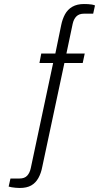

<svg xmlns="http://www.w3.org/2000/svg" viewBox="-20 -751 530 954"><path d="M78 183Q69 183 58 182Q47 181 38 179.5Q29 178 23 176L32 136H77Q102 136 115 122Q128 108 133 84L244 -438H176L185 -485H255L284 -626Q290 -656 303 -680Q316 -704 339.5 -717.5Q363 -731 397 -731Q407 -731 417 -730.5Q427 -730 436 -728.5Q445 -727 452 -724L443 -683H397Q373 -683 359.5 -669.5Q346 -656 341 -632L310 -485H401L391 -438H300L190 78Q184 110 170.5 134Q157 158 135 170.5Q113 183 78 183Z"/></svg>

Font: Archivo SemiCondensed ExtraLight
Style: Regular
Weight: 250
Width: 4
Designer: Hector Gatti
Foundry: Omnibus-Type
Version: Version 2.001